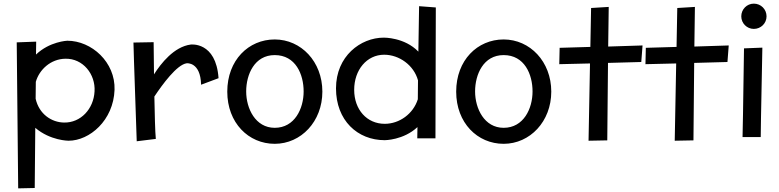

<svg xmlns="http://www.w3.org/2000/svg" viewBox="-20 -741 4283 1056"><path d="M72 -508 80 295 171 293 174 -38C257 33 357 33 357 33C473 33 604 -79 610 -247C615 -399 484 -517 350 -517C350 -517 253 -513 178 -441L179 -512ZM500 -238C495 -142 424 -65 332 -67C264 -68 195 -113 176 -198L177 -291C196 -358 259 -417 340 -418C436 -420 506 -333 500 -238Z M1182 -311C1168 -514 1029 -496 1029 -496C937 -484 865 -392 827 -332C827 -332 826 -430 825 -509L714 -507C714 -507 716 -412 732 36L837 23C833 -18 831 -112 829 -210C872 -275 953 -386 1007 -393C1007 -393 1083 -402 1086 -275Z M1753 -237C1753 -402 1636 -524 1491 -524C1347 -524 1230 -410 1230 -237C1230 -65 1347 50 1491 50C1636 50 1753 -73 1753 -237ZM1650 -238C1650 -144 1601 -38 1491 -38C1385 -38 1334 -144 1334 -238C1334 -332 1380 -438 1491 -438C1606 -438 1650 -332 1650 -238Z M2285 -707 2281 -457C2205 -536 2091 -534 2091 -534C1963 -534 1828 -432 1828 -255C1828 -79 1946 30 2096 30C2096 30 2199 30 2276 -42L2275 20H2375L2377 -700ZM2096 -60C1998 -60 1928 -138 1928 -247C1928 -356 1997 -440 2093 -440C2175 -440 2256 -383 2279 -299L2278 -195C2253 -115 2177 -60 2096 -60Z M3012 -237C3012 -402 2895 -524 2750 -524C2606 -524 2489 -410 2489 -237C2489 -65 2606 50 2750 50C2895 50 3012 -73 3012 -237ZM2909 -238C2909 -144 2860 -38 2750 -38C2644 -38 2593 -144 2593 -238C2593 -332 2639 -438 2750 -438C2865 -438 2909 -332 2909 -238Z M3231 -697 3227 -483 3058 -478 3056 -388 3225 -392 3217 33 3320 31 3324 -395 3507 -400 3514 -491 3325 -485 3328 -703Z M3705 -697 3701 -483 3532 -478 3530 -388 3699 -392 3691 33 3794 31 3798 -395 3981 -400 3988 -491 3799 -485 3802 -703Z M4196 -651C4196 -690 4165 -721 4126 -721C4088 -721 4057 -690 4057 -651C4057 -613 4088 -582 4126 -582C4165 -582 4196 -613 4196 -651ZM4072 -475C4068 -158 4064 13 4064 13H4164C4164 13 4165 -106 4173 -479Z"/></svg>

Font: McLaren
Style: Regular
Weight: 400
Designer: Astigmatic (AOETI)
Foundry: Astigmatic (AOETI)
Version: Version 1.000